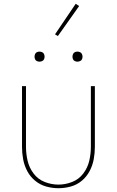

<svg xmlns="http://www.w3.org/2000/svg" viewBox="-20 -984 616 1012"><path d="M288 8Q321 8 353.5 -1Q386 -10 411.5 -31.5Q437 -53 452.5 -82.5Q468 -112 474 -144.5Q480 -177 480 -210V-530H459V-210Q459 -173 450.5 -136.5Q442 -100 419 -69.5Q396 -39 360.5 -25Q325 -11 288 -11Q251 -11 215.5 -25Q180 -39 157 -69.5Q134 -100 125.5 -136.5Q117 -173 117 -210V-530H96V-210Q96 -177 102 -144.5Q108 -112 123.5 -82.5Q139 -53 165 -31.5Q191 -10 223 -1Q255 8 288 8ZM388 -659Q395 -659 402 -662Q409 -665 412 -671.5Q415 -678 415 -685Q415 -692 412 -699Q409 -706 402 -709Q395 -712 388 -712Q381 -712 374.5 -709Q368 -706 365 -699Q362 -692 362 -685Q362 -678 365 -671.5Q368 -665 374.5 -662Q381 -659 388 -659ZM188 -659Q195 -659 202 -662Q209 -665 212 -671.5Q215 -678 215 -685Q215 -692 212 -699Q209 -706 202 -709Q195 -712 188 -712Q181 -712 174.5 -709Q168 -706 165 -699Q162 -692 162 -685Q162 -678 165 -671.5Q168 -665 174.5 -662Q181 -659 188 -659ZM285 -794 397 -952 379 -964 270 -803Z"/></svg>

Font: Iosevka Sparkle Thin
Style: Regular
Weight: 100
Designer: Belleve Invis
Foundry: Belleve Invis
Version: Version 4.5.0; ttfautohint (v1.8.3)